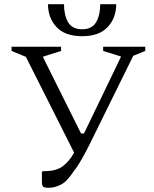

<svg xmlns="http://www.w3.org/2000/svg" viewBox="-20 -882 733 912"><path d="M331 -70Q299 -20 269.5 -5Q240 10 212 10Q190 10 184.5 4Q179 -2 179 -19V-65L183 -69H191Q246 -69 277 -91.5Q308 -114 332 -157L103 -612L35 -640V-660H270V-640L185 -613V-609L365 -248H379L554 -611V-614L470 -640V-660H670V-640L613 -617L403 -191Q387 -159 366.5 -123Q346 -87 331 -70ZM370 -710Q289 -710 248.5 -753.5Q208 -797 208 -862H284Q284 -810 303.5 -776.5Q323 -743 370 -743Q417 -743 436.5 -776.5Q456 -810 456 -862H532Q532 -797 491.5 -753.5Q451 -710 370 -710Z"/></svg>

Font: Spectral Light
Style: Regular
Weight: 300
Designer: Jean-Baptiste Levee
Foundry: Production Type
Version: Version 2.001